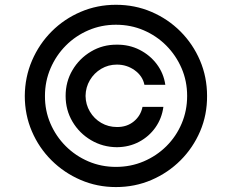

<svg xmlns="http://www.w3.org/2000/svg" viewBox="-20 -758 955 790"><path d="M250 -363.3Q250 -421.9 278.3 -469.7Q306.6 -517.6 354.7 -546.1Q402.8 -574.7 460.9 -574.2Q511.7 -574.7 554.4 -553Q597.2 -531.2 625.2 -493.9Q653.3 -456.5 660.2 -409.2H574.2Q566.9 -445.3 534.4 -468.8Q502 -492.2 460.9 -492.2Q425.8 -492.2 396.5 -474.9Q367.2 -457.5 349.9 -428.2Q332.5 -398.9 332 -363.3Q332.5 -328.1 349.9 -298.8Q367.2 -269.5 396.5 -252.4Q425.8 -235.4 460.9 -235.4Q502 -234.9 530.5 -258.3Q559.1 -281.7 566.4 -318.4H652.3Q646 -271 619.6 -233.6Q593.3 -196.3 552.5 -174.6Q511.7 -152.8 460.9 -152.3Q402.8 -152.8 354.7 -181.2Q306.6 -209.5 278.3 -257.3Q250 -305.2 250 -363.3ZM457 11.7Q379.9 11.7 311.8 -17.6Q243.7 -46.9 191.9 -98.4Q140.1 -149.9 111.1 -217.8Q82 -285.6 82 -363.3Q82.5 -440.9 111.8 -509Q141.1 -577.1 192.6 -628.7Q244.1 -680.2 312 -709.2Q379.9 -738.3 457 -738.3Q535.2 -738.3 603 -709.2Q670.9 -680.2 722.4 -628.7Q773.9 -577.1 803 -509Q832 -440.9 832 -363.3Q832.5 -285.6 803.5 -217.8Q774.4 -149.9 722.9 -98.4Q671.4 -46.9 603.3 -17.6Q535.2 11.7 457 11.7ZM457 -71.3Q518.1 -71.3 571.3 -94Q624.5 -116.7 664.8 -156.7Q705.1 -196.8 727.5 -249.8Q750 -302.7 750 -363.3Q750 -424.3 727.1 -477.3Q704.1 -530.3 664.1 -570.6Q624 -610.8 571 -633.5Q518.1 -656.2 457 -656.2Q397 -656.2 344 -633.5Q291 -610.8 251 -570.6Q210.9 -530.3 188 -477.1Q165 -423.8 165 -363.3Q164.6 -303.2 187.3 -250.2Q210 -197.3 250.2 -157Q290.5 -116.7 343.5 -94Q396.5 -71.3 457 -71.3Z"/></svg>

Font: Inter
Style: Regular
Weight: 400
Designer: Rasmus Andersson
Foundry: rsms
Version: Version 4.000;git-8c9346024